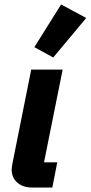

<svg xmlns="http://www.w3.org/2000/svg" viewBox="-20 -835 404 855"><path d="M213 0H122Q82 0 57 -22Q32 -44 32 -80Q32 -86 33 -92Q34 -98 35 -105L119 -525H259L176 -112H235ZM364 -755 217 -579 133 -625 252 -815Z"/></svg>

Font: IBM Plex Sans
Style: Italic
Weight: 400
Italic angle: -11.31°
Designer: Mike Abbink, Paul van der Laan, Pieter van Rosmalen
Foundry: Bold Monday
Version: Version 3.201